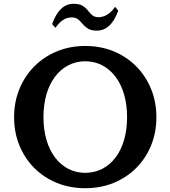

<svg xmlns="http://www.w3.org/2000/svg" viewBox="-20 -979 903 1017"><path d="M431.5 17.9Q349.9 17.9 281 -10.3Q212.1 -38.4 161.4 -89.4Q110.8 -140.4 82.7 -208.8Q54.7 -277.2 54.7 -358Q54.7 -438.8 82.8 -507.6Q111 -576.4 161.9 -627.5Q212.8 -678.7 281.6 -707.1Q350.4 -735.5 431.8 -735.5Q513.3 -735.5 582.2 -707.1Q651 -678.7 701.6 -627.5Q752.3 -576.4 780.3 -507.7Q808.4 -439.1 808.4 -358.3Q808.4 -277.5 780.4 -208.9Q752.5 -140.4 701.7 -89.4Q650.9 -38.4 582.1 -10.3Q513.3 17.9 431.5 17.9ZM431.5 -63.4Q481.7 -63.8 522.4 -85.1Q563.2 -106.4 592.4 -145.3Q621.7 -184.1 637.4 -238.2Q653.1 -292.3 653.1 -358.2Q653.1 -424.5 637.3 -478.7Q621.5 -533 592.1 -572.2Q562.7 -611.4 522.1 -632.8Q481.4 -654.2 431.8 -654.5Q381.8 -654.2 341.2 -632.8Q300.6 -611.4 271.2 -572.4Q241.8 -533.3 226 -479Q210.2 -424.7 210.2 -358.5Q210.2 -292.8 226 -238.6Q241.8 -184.4 271.1 -145.4Q300.3 -106.4 341 -85.1Q381.6 -63.8 431.5 -63.4ZM493.4 -816.7Q462.8 -816.7 445.9 -827.4Q428.9 -838.1 417.8 -851.9Q406.7 -865.7 393.9 -876.2Q381.1 -886.7 358.7 -886.7Q348.8 -886.7 335.8 -883.3Q322.7 -879.9 307.2 -868.3Q291.7 -856.7 273.1 -831.9L256.2 -851.6Q275.4 -905.7 303.7 -932.3Q332 -958.9 369.7 -958.9Q401.1 -958.9 417.9 -948.2Q434.7 -937.6 445.5 -923.4Q456.2 -909.2 468.6 -898.6Q481 -887.9 503.4 -887.9Q511.5 -887.9 525 -891.3Q538.6 -894.7 555.4 -906.4Q572.2 -918.2 589.7 -942.9L606.3 -922.6Q587 -868.8 558.4 -842.7Q529.8 -816.7 493.4 -816.7Z"/></svg>

Font: Russolo 10pt ExtraLight
Style: Regular
Weight: 200
Designer: Micah Stupak-Hahn
Version: Version 1.000